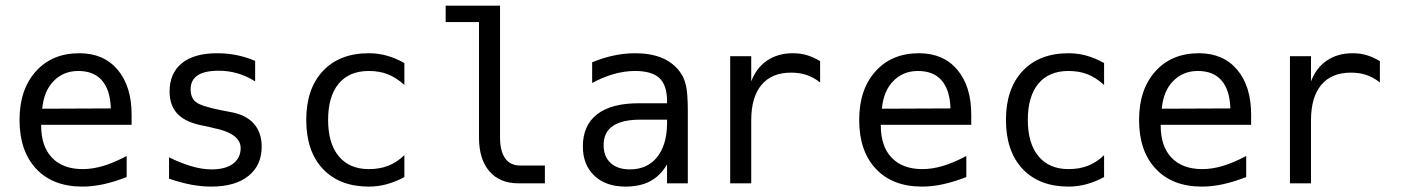

<svg xmlns="http://www.w3.org/2000/svg" viewBox="-20 -655 5040 686"><path d="M450.2 -245.1V-209H127V-207Q127 -131.8 166 -91.3Q205.1 -50.8 275.4 -50.8Q311.5 -50.8 350.1 -62.5Q388.7 -74.2 432.6 -97.7V-22.5Q390.6 -5.9 351.1 2.9Q311.5 11.7 274.4 11.7Q168.9 11.7 109.4 -51.8Q49.8 -115.2 49.8 -226.6Q49.8 -335 107.9 -399.9Q166 -464.8 263.7 -464.8Q350.6 -464.8 400.4 -405.8Q450.2 -346.7 450.2 -245.1ZM376 -267.6Q374 -333 344.7 -367.2Q315.4 -401.4 259.8 -401.4Q207 -401.4 171.9 -365.7Q136.7 -330.1 130.9 -266.6Z M891.6 -437.5V-364.3Q860.4 -383.8 828.1 -393.1Q795.9 -402.3 761.7 -402.3Q710.9 -402.3 686 -385.7Q661.1 -369.1 661.1 -335.9Q661.1 -305.7 679.7 -290.5Q698.2 -275.4 772.5 -260.7L802.7 -254.9Q858.4 -245.1 886.7 -213.4Q915 -181.6 915 -130.9Q915 -64.5 867.7 -26.4Q820.3 11.7 734.4 11.7Q700.2 11.7 663.6 4.9Q627 -2 584 -16.6V-92.8Q626 -72.3 664.1 -61Q702.1 -49.8 736.3 -49.8Q786.1 -49.8 813 -70.3Q839.8 -90.8 839.8 -126Q839.8 -178.7 740.2 -198.2L737.3 -199.2L710 -205.1Q644.5 -216.8 615.2 -247.1Q585.9 -277.3 585.9 -328.1Q585.9 -393.6 629.9 -429.2Q673.8 -464.8 755.9 -464.8Q792 -464.8 825.7 -458Q859.4 -451.2 891.6 -437.5Z M1424.8 -22.5Q1394.5 -5.9 1362.8 2.9Q1331.1 11.7 1297.9 11.7Q1193.4 11.7 1133.8 -51.3Q1074.2 -114.3 1074.2 -226.6Q1074.2 -337.9 1133.8 -401.4Q1193.4 -464.8 1297.9 -464.8Q1331.1 -464.8 1362.3 -456.1Q1393.6 -447.3 1424.8 -429.7V-351.6Q1395.5 -377.9 1365.7 -389.6Q1335.9 -401.4 1297.9 -401.4Q1227.5 -401.4 1189.9 -356Q1152.3 -310.5 1152.3 -226.6Q1152.3 -142.6 1190.4 -96.7Q1228.5 -50.8 1297.9 -50.8Q1336.9 -50.8 1367.7 -63Q1398.4 -75.2 1424.8 -100.6Z M1766.6 -164.1Q1766.6 -114.3 1785.2 -88.9Q1803.7 -63.5 1838.9 -63.5H1926.8V0H1832Q1765.6 0 1728.5 -43Q1691.4 -85.9 1691.4 -164.1V-576.2H1572.3V-634.8H1766.6Z M2268.6 -227.5Q2203.1 -227.5 2169.9 -205.1Q2136.7 -182.6 2136.7 -136.7Q2136.7 -95.7 2161.6 -72.8Q2186.5 -49.8 2230.5 -49.8Q2292 -49.8 2327.1 -92.8Q2362.3 -135.7 2363.3 -211.9V-227.5ZM2437.5 -258.8V0H2363.3V-67.4Q2338.9 -26.4 2302.7 -7.3Q2266.6 11.7 2214.8 11.7Q2144.5 11.7 2103.5 -27.3Q2062.5 -66.4 2062.5 -131.8Q2062.5 -207 2113.3 -246.6Q2164.1 -286.1 2262.7 -286.1H2363.3V-297.9Q2362.3 -352.5 2335 -377Q2307.6 -401.4 2249 -401.4Q2210.9 -401.4 2171.9 -390.1Q2132.8 -378.9 2095.7 -358.4V-432.6Q2136.7 -449.2 2174.8 -457Q2212.9 -464.8 2249 -464.8Q2304.7 -464.8 2344.7 -448.2Q2384.8 -431.6 2409.2 -398.4Q2424.8 -377.9 2431.2 -348.1Q2437.5 -318.4 2437.5 -258.8Z M2910.2 -360.4Q2886.7 -378.9 2861.8 -387.2Q2836.9 -395.5 2806.6 -395.5Q2737.3 -395.5 2700.7 -351.6Q2664.1 -307.6 2664.1 -225.6V0H2588.9V-454.1H2664.1V-364.3Q2682.6 -413.1 2721.2 -439Q2759.8 -464.8 2812.5 -464.8Q2840.8 -464.8 2864.3 -457.5Q2887.7 -450.2 2910.2 -436.5Z M3450.2 -245.1V-209H3127V-207Q3127 -131.8 3166 -91.3Q3205.1 -50.8 3275.4 -50.8Q3311.5 -50.8 3350.1 -62.5Q3388.7 -74.2 3432.6 -97.7V-22.5Q3390.6 -5.9 3351.1 2.9Q3311.5 11.7 3274.4 11.7Q3168.9 11.7 3109.4 -51.8Q3049.8 -115.2 3049.8 -226.6Q3049.8 -335 3107.9 -399.9Q3166 -464.8 3263.7 -464.8Q3350.6 -464.8 3400.4 -405.8Q3450.2 -346.7 3450.2 -245.1ZM3376 -267.6Q3374 -333 3344.7 -367.2Q3315.4 -401.4 3259.8 -401.4Q3207 -401.4 3171.9 -365.7Q3136.7 -330.1 3130.9 -266.6Z M3924.8 -22.5Q3894.5 -5.9 3862.8 2.9Q3831.1 11.7 3797.9 11.7Q3693.4 11.7 3633.8 -51.3Q3574.2 -114.3 3574.2 -226.6Q3574.2 -337.9 3633.8 -401.4Q3693.4 -464.8 3797.9 -464.8Q3831.1 -464.8 3862.3 -456.1Q3893.6 -447.3 3924.8 -429.7V-351.6Q3895.5 -377.9 3865.7 -389.6Q3835.9 -401.4 3797.9 -401.4Q3727.5 -401.4 3689.9 -356Q3652.3 -310.5 3652.3 -226.6Q3652.3 -142.6 3690.4 -96.7Q3728.5 -50.8 3797.9 -50.8Q3836.9 -50.8 3867.7 -63Q3898.4 -75.2 3924.8 -100.6Z M4450.2 -245.1V-209H4127V-207Q4127 -131.8 4166 -91.3Q4205.1 -50.8 4275.4 -50.8Q4311.5 -50.8 4350.1 -62.5Q4388.7 -74.2 4432.6 -97.7V-22.5Q4390.6 -5.9 4351.1 2.9Q4311.5 11.7 4274.4 11.7Q4168.9 11.7 4109.4 -51.8Q4049.8 -115.2 4049.8 -226.6Q4049.8 -335 4107.9 -399.9Q4166 -464.8 4263.7 -464.8Q4350.6 -464.8 4400.4 -405.8Q4450.2 -346.7 4450.2 -245.1ZM4376 -267.6Q4374 -333 4344.7 -367.2Q4315.4 -401.4 4259.8 -401.4Q4207 -401.4 4171.9 -365.7Q4136.7 -330.1 4130.9 -266.6Z M4910.2 -360.4Q4886.7 -378.9 4861.8 -387.2Q4836.9 -395.5 4806.6 -395.5Q4737.3 -395.5 4700.7 -351.6Q4664.1 -307.6 4664.1 -225.6V0H4588.9V-454.1H4664.1V-364.3Q4682.6 -413.1 4721.2 -439Q4759.8 -464.8 4812.5 -464.8Q4840.8 -464.8 4864.3 -457.5Q4887.7 -450.2 4910.2 -436.5Z"/></svg>

Font: BabelStone Irk Bitig Colour
Style: Regular
Weight: 400
Designer: Andrew West
Foundry: BabelStone
Version: Version 1.03 June 7, 2023